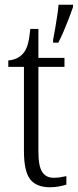

<svg xmlns="http://www.w3.org/2000/svg" viewBox="-20 -780 328 810"><path d="M191 10Q133 10 107 -24Q81 -58 81 -143V-498H15V-525Q36 -527 51.5 -534.5Q67 -542 78 -555Q91 -570 97.5 -594Q104 -618 108 -658H142V-536H252V-498H142V-141Q142 -79 158 -54.5Q174 -30 206 -30Q222 -30 234 -32Q246 -34 260 -37V-1Q247 3 229 6.5Q211 10 191 10ZM204 -612Q209 -636 213 -661Q217 -686 221 -711Q225 -736 227 -760H288V-750Q281 -729 270.5 -702Q260 -675 248.5 -648Q237 -621 226 -600H204Z"/></svg>

Font: Noto Serif Ethiopic Condensed Light
Style: Regular
Weight: 300
Width: 3
Designer: Monotype Design Team
Foundry: Monotype Imaging Inc.
Version: Version 2.102